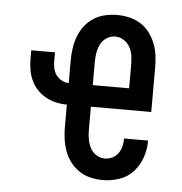

<svg xmlns="http://www.w3.org/2000/svg" viewBox="-44 -570 588 621"><g transform="rotate(5 250.0 -260.0)"><path d="M312 8Q292 8 272.5 3.5Q253 -1 236.5 -11.5Q220 -22 207.5 -38Q195 -54 188 -72.5Q181 -91 178 -110.5Q175 -130 175 -150V-225Q157 -225 139.5 -229Q122 -233 106.5 -241.5Q91 -250 78.5 -263Q66 -276 58.5 -292.5Q51 -309 48 -326.5Q45 -344 45 -362V-390H122V-362Q122 -350 124.5 -338Q127 -326 134 -316.5Q141 -307 152 -301Q163 -295 175 -295V-370Q175 -390 178 -409.5Q181 -429 188 -447.5Q195 -466 207.5 -482Q220 -498 236.5 -508.5Q253 -519 272.5 -523.5Q292 -528 312 -528Q332 -528 351.5 -523.5Q371 -519 388 -508.5Q405 -498 417 -482Q429 -466 436.5 -447.5Q444 -429 446.5 -409.5Q449 -390 449 -370V-225H253V-150Q253 -135 255.5 -120.5Q258 -106 264.5 -92.5Q271 -79 284 -70.5Q297 -62 312 -62Q325 -62 336.5 -67.5Q348 -73 355.5 -83.5Q363 -94 366 -106.5Q369 -119 369 -132H447Q447 -104 438 -77.5Q429 -51 410.5 -30.5Q392 -10 365.5 -1Q339 8 312 8ZM253 -295H371V-370Q371 -385 369 -400Q367 -415 360 -428Q353 -441 340 -449.5Q327 -458 312 -458Q297 -458 284 -449.5Q271 -441 264.5 -428Q258 -415 255.5 -400Q253 -385 253 -370Z"/></g></svg>

Font: Iosevka Curly
Style: Regular
Weight: 400
Monospace: yes
Designer: Belleve Invis
Foundry: Belleve Invis
Version: Version 22.1.2; ttfautohint (v1.8.4)